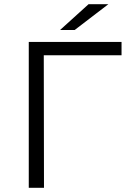

<svg xmlns="http://www.w3.org/2000/svg" viewBox="-20 -901 612 921"><path d="M563 -636H190L191 0H118V-700H563ZM405 -881H500L338 -757H268Z"/></svg>

Font: APTA Sans Regular
Style: Regular
Weight: 400
Version: Version 7.200